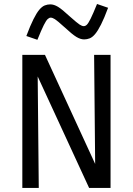

<svg xmlns="http://www.w3.org/2000/svg" viewBox="-20 -925 654 945"><path d="M133.5 -618 134.9 -655H201.3L486 -36.4L485.3 0H418.6ZM524.1 0H449.5L443.2 -655H524.1ZM170.8 0H89.9V-655H164.5ZM512 -886.7Q493 -835.2 477.2 -804.2Q461.5 -773.1 448 -757.2Q434.6 -741.4 421.3 -736.2Q408.1 -731 394.1 -731Q376.5 -731 356.3 -743.1Q336.1 -755.2 296.4 -792Q262.2 -823.1 250.2 -830.6Q238.2 -838.2 229.5 -838.2Q222.5 -838.2 214.8 -831.3Q207.1 -824.4 195.5 -801.4Q184 -778.4 164 -729.1L109.7 -747.8Q129 -799.3 144.6 -830.3Q160.2 -861.4 173.6 -877.3Q187.1 -893.1 200.3 -898.3Q213.6 -903.5 227.6 -903.5Q245.5 -903.5 265.6 -891.4Q285.6 -879.3 325.3 -842.5Q359.5 -812.1 371.6 -804.2Q383.8 -796.3 392.1 -796.3Q400.2 -796.3 407.4 -803.2Q414.6 -810.1 426.2 -833.2Q437.7 -856.4 457.6 -905.4Z"/></svg>

Font: Intel One Mono Light
Style: Regular
Weight: 300
Monospace: yes
Designer: Fred Shallcrass
Foundry: Frere-Jones Type LLC
Version: Version 1.004